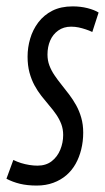

<svg xmlns="http://www.w3.org/2000/svg" viewBox="-41 -566 326 596"><path d="M-21 -11.2 0.4 -69.5Q11.7 -63.9 24.3 -59.9Q36.9 -56 50.2 -53.9Q63.5 -51.8 75.3 -51.8Q101.7 -51.8 119.4 -65.5Q137.1 -79.2 146.1 -101.2Q155.1 -123.1 155.1 -147.1Q155.1 -165.3 149.2 -180.9Q143.2 -196.5 133.5 -210.6Q123.8 -224.7 111.7 -238.7Q99.7 -252.7 87.8 -267.9Q75.9 -283 66.2 -300.9Q56.5 -318.8 50.5 -340.8Q44.6 -362.9 44.6 -390Q44.6 -418.6 52.7 -446.1Q60.7 -473.6 77.9 -496.5Q95.1 -519.3 121.6 -532.8Q148.1 -546.2 184.5 -546.2Q208.9 -546.2 230.4 -540.8Q252 -535.3 265.1 -527.1L245.5 -466.7Q236 -471.3 224.9 -474.9Q213.8 -478.6 202.9 -480.9Q191.9 -483.2 179.6 -483.2Q156.6 -483.2 139.8 -471.3Q123 -459.3 114.7 -439.9Q106.4 -420.5 106.4 -396.7Q106.4 -378.5 112.3 -362.8Q118.2 -347.1 128.2 -332.4Q138.1 -317.7 150 -303Q161.8 -288.3 173.7 -272.6Q185.5 -257 195.5 -239.1Q205.4 -221.2 211.3 -200.3Q217.3 -179.4 217.3 -154.3Q217.3 -127.2 211.2 -102.5Q205.2 -77.8 193.7 -57.3Q182.2 -36.9 164.9 -22Q147.6 -7.1 124.5 1.4Q101.4 10 72.9 10Q43.8 10 20.9 4.5Q-2 -1.1 -21 -11.2Z"/></svg>

Font: Georama ExtraCondensed Thin
Style: Italic
Weight: 100
Width: 2
Italic angle: -9°
Designer: Jean-Baptiste Levee
Foundry: Production Type
Version: Version 1.001